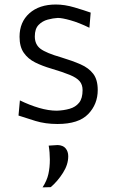

<svg xmlns="http://www.w3.org/2000/svg" viewBox="-20 -526 492 830"><path d="M228.5 10Q176 10 133 -3.2Q90 -16.5 60 -26.5L66 -92Q108 -71.5 149 -59.5Q190 -47.5 225.5 -47.5Q255.5 -48.5 281 -55.8Q306.5 -63 321.8 -81.8Q337 -100.5 337 -136.5Q337 -160 324.2 -175Q311.5 -190 281.8 -202.2Q252 -214.5 201.5 -229.5Q163.5 -240.5 132.2 -256Q101 -271.5 82.8 -297.8Q64.5 -324 64.5 -367Q64.5 -430.5 107 -468.5Q149.5 -506.5 221.5 -506.5Q259.5 -506.5 301.8 -494Q344 -481.5 372 -471.5L366.5 -406Q321.5 -428 285 -438.2Q248.5 -448.5 230 -448.5Q209.5 -447.5 186.2 -441.2Q163 -435 146.8 -418.2Q130.5 -401.5 130.5 -368.5Q130.5 -333.5 155.2 -315Q180 -296.5 244.5 -278Q292.5 -263.5 328 -248Q363.5 -232.5 383 -207Q402.5 -181.5 402.5 -137Q402.5 -75.5 361.2 -32.8Q320 10 228.5 10ZM164 284Q183 254.5 189.2 226.2Q195.5 198 195.5 163.5Q195.5 148.5 194.2 133.2Q193 118 190.5 103.5L229.5 101Q252.5 102 263.8 115.5Q275 129 275 149.5Q275 185.5 252.2 221.2Q229.5 257 199.5 283Z"/></svg>

Font: Commissioner Flair Light
Style: Regular
Weight: 300
Designer: Kostas Bartsokas
Foundry: Kostas Bartsokas
Version: Version 1.000; ttfautohint (v1.8.3)